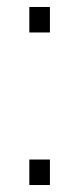

<svg xmlns="http://www.w3.org/2000/svg" viewBox="-20 -530 227 550"><path d="M64 -437V-510H123V-437ZM64 0V-73H123V0Z"/></svg>

Font: Saira ExtraLight
Style: Regular
Weight: 200
Designer: Hector Gatti with collaboration of the Omnibus-Type team
Foundry: Omnibus-Type
Version: Version 1.100; ttfautohint (v1.8.3)